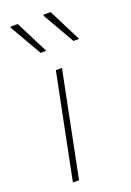

<svg xmlns="http://www.w3.org/2000/svg" viewBox="-140 -772 561 824"><g transform="rotate(-20 140.0 -360.0)"><path d="M44 0 140 -478H168L72 0ZM104 -570 20 -716 22 -720H54L130 -570ZM254 -570 170 -716 172 -720H204L280 -570Z"/></g></svg>

Font: Source Sans 3 ExtraLight ExtraLight
Style: Italic
Weight: 250
Italic angle: -11°
Version: Version 3.052;hotconv 1.1.0;makeotfexe 2.6.0